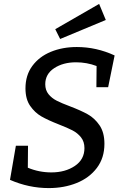

<svg xmlns="http://www.w3.org/2000/svg" viewBox="-20 -950 623 980"><path d="M532 -505H472L473 -613Q423 -632 368 -632Q302 -632 256.5 -602Q211 -572 211 -520Q211 -490 227.5 -469.5Q244 -449 269.5 -436Q295 -423 338 -407Q393 -386 428 -366.5Q463 -347 488 -310.5Q513 -274 513 -216Q513 -144 474.5 -93Q436 -42 371.5 -16Q307 10 229 10Q127 10 31 -32L61 -206H123L122 -94Q179 -70 242 -70Q313 -70 362 -103Q411 -136 411 -194Q411 -227 393.5 -249Q376 -271 350 -284.5Q324 -298 280 -315Q224 -337 191 -356Q158 -375 134 -409.5Q110 -444 110 -499Q110 -566 145 -613.5Q180 -661 239.5 -685.5Q299 -710 372 -710Q472 -710 565 -667ZM520 -848 287 -751 262 -801 486 -930Z"/></svg>

Font: Bitter Pro Medium
Style: Italic
Weight: 500
Italic angle: -9°
Designer: Sol Matas, and Bitter project Authors
Foundry: Sol Matas
Version: Version 1.010